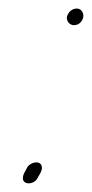

<svg xmlns="http://www.w3.org/2000/svg" viewBox="-20 -467 215 450"><path d="M36 -60C34 -55 33 -50 34 -46C37 -34 58 -34 67 -48L75 -62C77 -67 79 -71 78 -76C76 -92 52 -88 44 -75ZM137 -428C135 -418 143 -408 153 -408C164 -408 172 -415 175 -426C177 -436 171 -447 160 -447C149 -447 140 -439 137 -428Z"/></svg>

Font: Stray Cat
Style: SuCnObl
Weight: 400
Version: Version 1.0